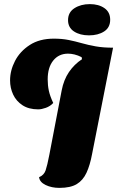

<svg xmlns="http://www.w3.org/2000/svg" viewBox="-20 -892 570 934"><path d="M269 22Q231 22 202 8Q173 -6 170 -30Q194 -40 202 -63.5Q210 -87 220 -139L280 -452Q290 -504 315.5 -541.5Q341 -579 379 -604L377 -614Q359 -623 342.5 -627Q326 -631 311 -631Q266 -631 239 -597.5Q212 -564 212 -506Q212 -477 217.5 -451Q223 -425 239 -391Q224 -375 203 -367.5Q182 -360 166 -360Q120 -360 89.5 -380Q59 -400 44 -432Q29 -464 29 -501Q29 -549 53 -595.5Q77 -642 124.5 -673Q172 -704 242 -704Q282 -704 314 -697.5Q346 -691 377.5 -682Q409 -673 445.5 -666.5Q482 -660 530 -660L428 -143Q418 -89 401 -52Q384 -15 353.5 3.5Q323 22 269 22ZM413 -720Q369 -720 340 -739Q311 -758 311 -794Q311 -832 342 -852Q373 -872 417 -872Q460 -872 488 -852.5Q516 -833 516 -796Q516 -758 486.5 -739Q457 -720 413 -720Z"/></svg>

Font: Sansita Swashed ExtraBold
Style: Regular
Weight: 800
Designer: Pablo Cosgaya
Foundry: Omnibus-Type
Version: Version 1.003; ttfautohint (v1.8.3)